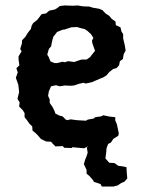

<svg xmlns="http://www.w3.org/2000/svg" viewBox="-20 -528 527 703"><path d="M215 13 210 7 183 8 173 -2 167 -9 149 -10 130 -19 118 -33 111 -40 99 -50 98 -65 87 -76 81 -85 70 -99V-114L63 -125L50 -138L52 -153L44 -166L50 -191L47 -218L38 -243L45 -263L40 -278L51 -289L48 -310V-322L59 -340L54 -349L60 -368L61 -381L72 -392L82 -408L93 -422L96 -434L101 -443L117 -456L124 -465L132 -476L149 -479L160 -489L180 -493L189 -498L199 -506L217 -508L247 -507L265 -508L282 -505L302 -504H307L319 -500L343 -496L355 -491L366 -479L380 -470L389 -459L403 -449L404 -436L421 -428L425 -412L431 -403V-387L437 -362L440 -343L433 -330L430 -312L419 -304L416 -289L407 -279L394 -275L380 -264L370 -252L357 -244L351 -242L330 -233L316 -227L293 -222L286 -225L269 -221L251 -215L238 -214L217 -215L199 -212L185 -216L167 -212L159 -194L156 -177L162 -164V-151L172 -137L179 -123L183 -112L197 -105L209 -102L221 -90L226 -88L239 -91L261 -88L295 -86L301 -90L323 -94L329 -99L351 -102L358 -106L382 -101L402 -99V-87L408 -73L415 -40L413 -31L391 -17L375 -10L369 -2L343 3L323 8L304 7L288 15L278 14L245 11L242 14ZM180 -297H189L209 -302L217 -300L229 -304L252 -301L266 -306L279 -310H297L310 -319L316 -327L328 -342L318 -370L317 -380L322 -389L313 -403L300 -415L289 -422L279 -424L262 -429L241 -428L217 -420L209 -419L189 -411L182 -402L175 -393L171 -378L167 -358L159 -349L153 -328L158 -320L165 -303ZM353 155 348 146 324 138 320 131 308 117 297 108V94L287 73L292 56L297 44L301 31L298 12L315 -2L331 -14L367 -20L388 -21L394 -18L386 -6L376 -1L370 15L369 29L366 52L380 68L399 69L413 79L428 81L443 84L444 102L446 125L436 137L424 142L411 151L395 155Z"/></svg>

Font: Winky Rough Medium
Style: Regular
Weight: 500
Designer: Simon Atzbach
Foundry: typofactur
Version: Version 1.206; ttfautohint (v1.8.4.7-5d5b)